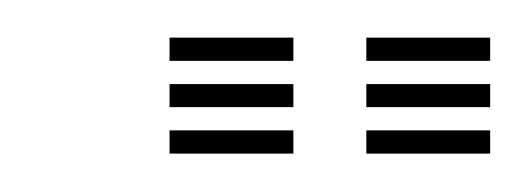

<svg xmlns="http://www.w3.org/2000/svg" viewBox="-20 -725 275 100"><path d="M170.8 -693.3V-705.4H235.3V-693.3ZM68.3 -645V-657.1H132.8V-645ZM68.3 -669.2V-681.2H132.8V-669.2ZM68.3 -693.3V-705.4H132.8V-693.3ZM170.8 -645V-657.1H235.3V-645ZM170.8 -669.2V-681.2H235.3V-669.2Z"/></svg>

Font: Big Shoulders Inline Thin
Style: Regular
Weight: 100
Designer: Patric King
Foundry: XO Type Co
Version: Version 2.002